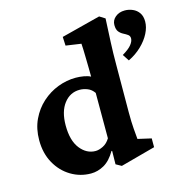

<svg xmlns="http://www.w3.org/2000/svg" viewBox="-103 -777 853 886"><g transform="rotate(-15 323.5 -334.5)"><path d="M371.1 12.7 344.7 -2 345.7 -65.4 342.8 -66.4Q318.4 -24.4 288.1 -7.3Q257.8 9.8 225.6 9.8Q173.8 9.8 129.9 -16.6Q85.9 -43 59.6 -90.3Q33.2 -137.7 33.2 -200.2Q33.2 -254.9 53.7 -298.3Q74.2 -341.8 108.4 -372.6Q142.6 -403.3 184.6 -419.4Q226.6 -435.5 270.5 -435.5Q289.1 -435.5 308.6 -432.1Q328.1 -428.7 340.8 -421.9Q340.8 -440.4 340.3 -463.9Q339.8 -487.3 339.4 -509.8Q338.9 -532.2 338.4 -550.8Q337.9 -569.3 336.9 -580.1L263.7 -590.8L261.7 -632.8L448.2 -680.7L474.6 -664.1Q471.7 -603.5 469.2 -552.2Q466.8 -501 466.8 -444.3L465.8 -217.8Q465.8 -169.9 468.3 -140.1Q470.7 -110.4 472.7 -88.9L537.1 -74.2V-32.2ZM272.5 -85Q288.1 -85 308.1 -94.7Q328.1 -104.5 341.8 -127V-343.8Q329.1 -362.3 310.5 -369.6Q292 -377 273.4 -377Q227.5 -377 198.2 -338.9Q168.9 -300.8 168.9 -234.4Q168.9 -162.1 199.2 -123.5Q229.5 -85 272.5 -85ZM528.3 -449.2 507.8 -480.5Q539.1 -499 551.8 -515.1Q564.5 -531.2 564.5 -544.9Q564.5 -556.6 555.7 -563Q546.9 -569.3 535.2 -575.2Q523.4 -581.1 514.6 -591.8Q505.9 -602.5 505.9 -624Q505.9 -646.5 523.9 -661.6Q542 -676.8 569.3 -676.8Q588.9 -676.8 606.9 -668.9Q625 -661.1 636.2 -645Q647.5 -628.9 647.5 -603.5Q647.5 -576.2 632.8 -547.4Q618.2 -518.6 591.3 -492.7Q564.5 -466.8 528.3 -449.2Z"/></g></svg>

Font: Crimson Pro ExtraLight
Style: Bold
Weight: 700
Version: Version 1.002